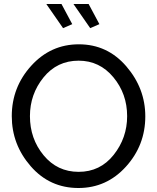

<svg xmlns="http://www.w3.org/2000/svg" viewBox="-20 -937 788 962"><path d="M212 -917H288L342 -816L296 -796ZM348 -917H424L478 -816L432 -796ZM39 -355Q39 -500 136.5 -607.5Q234 -715 375 -715Q518 -715 613 -604.5Q708 -494 708 -354Q708 -209 611 -102Q514 5 373 5Q229 5 134 -104Q39 -213 39 -355ZM374 -76Q482 -76 549.5 -161Q617 -246 617 -355Q617 -467 548 -550Q479 -633 374 -633Q266 -633 198 -549Q130 -465 130 -355Q130 -242 198.5 -159Q267 -76 374 -76Z"/></svg>

Font: Raleway-v4020 Medium
Style: Regular
Weight: 500
Designer: Matt McInerney, Pablo Impallari, Rodrigo Fuenzalida
Foundry: Matt McInerney, Pablo Impallari, Rodrigo Fuenzalida
Version: Version 4.020;PS 004.020;hotconv 1.0.88;makeotf.lib2.5.64775